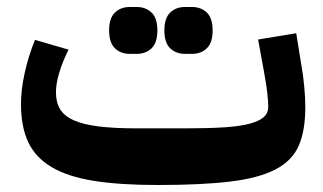

<svg xmlns="http://www.w3.org/2000/svg" viewBox="-20 -517 923 549"><path d="M431 12Q322 12 247.5 0Q173 -12 127 -39.5Q81 -67 60.5 -111Q40 -155 40 -220Q40 -260 50.5 -308Q61 -356 80 -403L176 -375Q159 -341 149.5 -309.5Q140 -278 140 -253Q140 -224 152 -204.5Q164 -185 191 -173Q218 -161 262 -155.5Q306 -150 371 -150H511Q577 -150 622 -153Q667 -156 694.5 -163.5Q722 -171 734.5 -182.5Q747 -194 747 -211Q747 -226 744.5 -249.5Q742 -273 735 -311L718 -404L827 -422L842 -329Q847 -302 850 -269Q853 -236 853 -211Q853 -144 834.5 -101Q816 -58 768.5 -33Q721 -8 639.5 2Q558 12 431 12ZM509 -363Q483 -363 466.5 -379Q450 -395 450 -430Q450 -465 466.5 -481Q483 -497 509 -497H529Q555 -497 571.5 -481Q588 -465 588 -430Q588 -395 571.5 -379Q555 -363 529 -363ZM351 -363Q325 -363 308.5 -379Q292 -395 292 -430Q292 -465 308.5 -481Q325 -497 351 -497H371Q397 -497 413.5 -481Q430 -465 430 -430Q430 -395 413.5 -379Q397 -363 371 -363Z"/></svg>

Font: IBM Plex Arabic
Style: Bold
Weight: 700
Designer: Mike Abbink, Paul van der Laan, Pieter van Rosmalen, Wael Morcos, Khajak Apelian
Foundry: Bold Monday
Version: Version 1.0